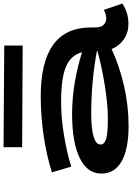

<svg xmlns="http://www.w3.org/2000/svg" viewBox="149 -882 746 1084"><g transform="rotate(-90 522.0 -340.0)"><path d="M1044 -22Q1019 -6 991.5 3Q964 12 926 12Q879 12 841.5 -14Q804 -40 787 -83Q693 -39 580 -13Q467 13 354 13Q222 13 153 -26.5Q84 -66 84 -141Q84 -220 172 -263Q260 -306 422 -306Q587 -306 769 -250Q752 -314 686.5 -341Q621 -368 490 -368Q403 -368 308 -353Q213 -338 123 -311L91 -420Q186 -450 297.5 -466.5Q409 -483 520 -483Q909 -483 909 -200V-176Q909 -144 923.5 -128.5Q938 -113 960 -113Q982 -113 1008 -127ZM395 -104Q471 -104 576.5 -120.5Q682 -137 776 -163V-166Q603 -198 422 -198Q337 -198 292.5 -184.5Q248 -171 248 -146Q248 -123 280.5 -113.5Q313 -104 395 -104ZM807 -585 233 -588V-693L807 -689Z"/></g></svg>

Font: BioRhyme Expanded ExtraBold
Style: Regular
Weight: 800
Width: 7
Designer: Aoife Mooney
Foundry: Aoife Mooney Type
Version: Version 1.001